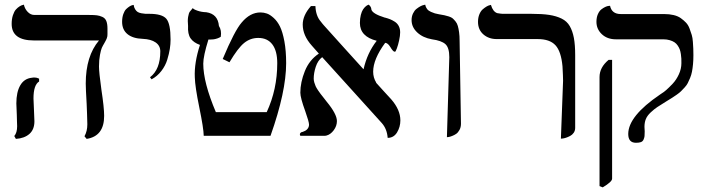

<svg xmlns="http://www.w3.org/2000/svg" viewBox="-20 -580 3024 820"><path d="M402.8 -295.9Q402.8 -270.5 413.1 -196.8Q424.8 -120.6 424.8 -85Q424.8 1.5 350.1 13.2L340.8 2Q353 -20 353 -48.8Q353 -61 351.8 -93Q350.6 -125 350.1 -136.2Q346.2 -202.6 346.2 -223.1Q346.2 -340.3 402.8 -407.2H125Q29.8 -407.2 29.8 -478Q29.8 -499 35.2 -515.1Q40.5 -531.2 48.1 -539.6Q55.7 -547.9 63.5 -552.7Q71.3 -557.6 76.7 -558.6L82 -560.1Q85.9 -542 98.4 -529.1Q110.8 -516.1 127 -516.1H360.8Q382.3 -516.1 393.8 -514.6Q405.3 -513.2 417.2 -507.8Q429.2 -502.4 434.1 -490.2Q439 -478 439 -458V-434.1Q439 -429.2 438.5 -425.3Q438 -421.4 436.3 -417Q434.6 -412.6 433.6 -410.6Q432.6 -408.7 429.7 -403.1Q426.8 -397.5 425.8 -396Q418.5 -383.8 414.8 -375.5Q411.1 -367.2 407 -345.7Q402.8 -324.2 402.8 -295.9ZM123 -159.2Q123 -151.9 125 -111.8Q127 -73.7 127 -62Q127 -26.9 105.7 -8.1Q84.5 10.7 47.9 13.2L41 1Q53.2 -13.2 53.2 -41Q53.2 -43.9 52.5 -61Q51.8 -78.1 51.8 -88.9Q49.8 -128.9 49.8 -138.2Q49.8 -187 66.7 -215.8Q83.5 -244.6 116.2 -248Q120.1 -249 127.9 -249Q137.2 -249 147 -244.1V-231.9Q123 -217.3 123 -159.2Z M627.4 -241.2 620.6 -250Q664.6 -283.2 664.6 -360.8Q664.6 -384.8 644.8 -398.7Q625 -412.6 589.4 -414.1Q547.4 -415.5 524.4 -434.3Q501.5 -453.1 501.5 -486.8Q501.5 -505.4 506.6 -519.8Q511.7 -534.2 519 -541.3Q526.4 -548.3 533.4 -552.7Q540.5 -557.1 545.9 -558.1L550.8 -559.1Q552.2 -548.3 557.1 -540.5Q562 -532.7 567.6 -529.1Q573.2 -525.4 583.5 -523.4Q593.8 -521.5 599.9 -521.2Q606 -521 617.7 -521Q672.4 -521 690.4 -499.8Q708.5 -478.5 708.5 -411.1Q708.5 -392.1 705.3 -371.3Q702.1 -350.6 694.3 -325Q686.5 -299.3 669.2 -276.9Q651.9 -254.4 627.4 -241.2Z M834 -388.2Q806.6 -397.9 793.9 -416.3Q781.2 -434.6 783.2 -469.2Q780.8 -491.7 783.4 -507.8Q786.1 -523.9 790.5 -530Q794.9 -536.1 799.1 -540.3Q803.2 -544.4 803.2 -545.9Q805.7 -540.5 823.2 -534.4Q840.8 -528.3 860.8 -527.8Q910.6 -520.5 915 -469.2Q927.2 -450.2 922.9 -422.9Q910.6 -415 893.1 -412.1Q885.3 -411.1 870.1 -411.1Q848.1 -340.3 848.1 -308.1Q848.1 -228 901.9 -101.1H1119.1Q1164.1 -198.2 1164.1 -310.1Q1164.1 -362.8 1143.1 -390.4Q1122.1 -418 1083 -418Q1049.3 -418 1022.7 -396.5Q996.1 -375 960 -314L931.2 -328.1Q981.9 -449.2 1012.2 -483.9Q1048.3 -526.9 1092.3 -526.9Q1106.4 -526.9 1119.9 -522.2Q1133.3 -517.6 1148.9 -503.4Q1164.6 -489.3 1175.8 -466.6Q1187 -443.8 1194.6 -403.3Q1202.1 -362.8 1202.1 -310.1Q1202.1 -188.5 1135.3 0H850.1Q849.6 -31.7 831.3 -120.6Q813 -209.5 812 -250Q809.1 -311.5 834 -388.2Z M1689 -441.9Q1689 -427.7 1684.6 -407.5Q1680.2 -387.2 1674.8 -373Q1669.4 -358.9 1667 -358.9Q1665 -358.9 1663.1 -359.9Q1661.1 -360.8 1659.9 -361.8Q1658.7 -362.8 1656.7 -365.2Q1654.8 -367.7 1653.8 -368.9Q1652.8 -370.1 1650.6 -373.5Q1648.4 -377 1647.9 -377.9Q1642.6 -385.7 1642.1 -386.2Q1634.3 -396 1626 -397H1625Q1573.7 -327.1 1573.7 -273.9Q1573.7 -248 1586.9 -227.1H1585.9Q1596.7 -214.8 1618.2 -191.4Q1639.6 -168 1650.9 -155.8Q1689.9 -110.8 1689.9 -65.9Q1689.9 -38.1 1675.8 -14.6Q1661.6 8.8 1635.7 8.8Q1632.8 -29.3 1610.8 -54.2Q1567.9 -101.6 1483.4 -195.1Q1398.9 -288.6 1356 -335.9Q1337.4 -321.8 1328.6 -294.9Q1319.8 -268.1 1319.8 -244.1Q1319.8 -236.3 1322.5 -227.3Q1325.2 -218.3 1328.1 -211.7Q1331.1 -205.1 1338.1 -194.6Q1345.2 -184.1 1348.9 -179.4Q1352.5 -174.8 1362.5 -162.1Q1372.6 -149.4 1375 -146Q1418.9 -92.8 1418.9 -63Q1418.9 -42 1405.3 -23.7Q1391.6 -5.4 1374 -1Q1371.1 0 1364.7 0H1262.7Q1260.7 -3.9 1260.7 -5.9Q1260.7 -12.7 1269 -16.1Q1273.4 -16.1 1277.8 -19Q1287.1 -22 1293.5 -29.8Q1299.8 -37.6 1299.8 -47.9Q1299.8 -59.6 1283.7 -105Q1262.7 -162.6 1262.7 -184.1Q1262.7 -228.5 1282 -276.4Q1301.3 -324.2 1341.8 -351.1Q1336.4 -357.4 1325.4 -369.6Q1314.5 -381.8 1312 -384.8Q1272.9 -428.2 1272.9 -475.1Q1272.9 -514.6 1308.1 -554.2H1327.1Q1328.6 -512.2 1350.1 -487.8Q1352.5 -484.4 1357.4 -478.5Q1362.3 -472.7 1362.8 -472.2Q1390.6 -440.9 1446.8 -378.9Q1502.9 -316.9 1530.8 -286.1L1532.7 -284.2Q1548.3 -354 1588.9 -405.8Q1517.1 -423.8 1517.1 -481.9Q1517.1 -501 1521 -516.1Q1524.9 -531.2 1530.3 -539.3Q1535.6 -547.4 1541.3 -552.2Q1546.9 -557.1 1550.8 -558.6L1554.7 -560.1Q1565.9 -550.8 1565.9 -540Q1569.8 -521.5 1623 -504.9H1624Q1636.7 -501.5 1646 -497.8Q1655.3 -494.1 1666.3 -487.1Q1677.2 -480 1683.1 -468.5Q1689 -457 1689 -441.9Z M1888.7 5.9 1898.9 -335.9Q1898.9 -376.5 1882.1 -391.6Q1865.2 -406.7 1824.7 -412.1Q1786.1 -418.9 1762 -441.4Q1737.8 -463.9 1737.8 -494.1Q1737.8 -509.8 1743.9 -522.5Q1750 -535.2 1758.3 -541.7Q1766.6 -548.3 1775.1 -553Q1783.7 -557.6 1790 -558.6L1795.9 -560.1Q1797.9 -549.3 1804 -541.5Q1810.1 -533.7 1820.6 -529.3Q1831.1 -524.9 1837.4 -522.9Q1843.8 -521 1855 -519Q1869.6 -516.6 1877.7 -514.9Q1885.7 -513.2 1896.7 -509.8Q1907.7 -506.3 1913.3 -501.5Q1918.9 -496.6 1925.5 -488.5Q1932.1 -480.5 1935.3 -469.2Q1938.5 -458 1940.7 -442.1Q1942.9 -426.3 1942.9 -405.8Q1943.4 -370.6 1945.8 -227.8Q1948.2 -85 1948.7 -51.8Q1948.7 -36.6 1942.6 -25.4Q1936.5 -14.2 1928.5 -8.5Q1920.4 -2.9 1910.9 0.7Q1901.4 4.4 1896.2 5.1Q1891.1 5.9 1888.7 5.9Z M2375.5 12.2 2384.8 -234.9Q2384.8 -252 2382.3 -296.9Q2376.5 -360.4 2352.3 -386.7Q2328.1 -413.1 2276.4 -413.1H2101.6Q2067.4 -413.1 2044.4 -433.1Q2021.5 -453.1 2021.5 -486.8Q2021.5 -504.4 2027.1 -518.3Q2032.7 -532.2 2041 -539.6Q2049.3 -546.9 2057.4 -551.8Q2065.4 -556.6 2070.8 -557.6L2076.7 -559.1Q2085 -530.3 2103.5 -523.9Q2121.1 -521 2126.5 -521H2248.5Q2294.9 -521 2325.4 -516.4Q2356 -511.7 2378.7 -500.5Q2401.4 -489.3 2413.3 -468.5Q2425.3 -447.8 2430.9 -418.2Q2436.5 -388.7 2436.5 -344.2V-34.2Q2436.5 -22 2430.2 -12.9Q2423.8 -3.9 2414.8 0.7Q2405.8 5.4 2397 8.3Q2388.2 11.2 2381.8 11.7Z M2732.4 -38.1Q2732.4 -26.9 2733.4 -19Q2733.4 -5.4 2732.7 1.5Q2731.9 8.3 2728.5 16.1Q2725.1 23.9 2717.3 26.9Q2709.5 29.8 2696.3 29.8Q2663.1 29.8 2663.1 -7.8Q2663.1 -84 2798.3 -175.8Q2805.7 -180.7 2806.2 -181.2Q2814.5 -186 2825.7 -195.8Q2836.9 -205.6 2852.8 -222.4Q2868.7 -239.3 2879.4 -262.7Q2890.1 -286.1 2890.1 -310.1Q2890.1 -321.8 2889.9 -329.6Q2889.6 -337.4 2887.9 -348.9Q2886.2 -360.4 2883.3 -368.4Q2880.4 -376.5 2874.5 -385.3Q2868.7 -394 2860.6 -399.4Q2852.5 -404.8 2840.3 -408.4Q2828.1 -412.1 2812.5 -412.1H2610.4Q2573.7 -412.1 2550.5 -433.8Q2527.3 -455.6 2527.3 -486.8Q2527.3 -505.4 2533.4 -519.3Q2539.6 -533.2 2548.1 -539.8Q2556.6 -546.4 2564.9 -550.3Q2573.2 -554.2 2579.1 -554.7L2585.4 -555.2Q2592.8 -520 2631.3 -520H2816.4Q2838.9 -520 2857.2 -515.6Q2875.5 -511.2 2887.9 -502.2Q2900.4 -493.2 2909.9 -483.2Q2919.4 -473.1 2925 -458Q2930.7 -442.9 2934.3 -430.9Q2938 -418.9 2939.2 -400.9Q2940.4 -382.8 2940.9 -372.1Q2941.4 -361.3 2941.4 -344.2Q2941.4 -323.2 2939.7 -305.4Q2938 -287.6 2935.3 -273.7Q2932.6 -259.8 2927.2 -246.8Q2921.9 -233.9 2917.2 -224.9Q2912.6 -215.8 2903.6 -206.1Q2894.5 -196.3 2888.4 -190.2Q2882.3 -184.1 2870.1 -175.5Q2857.9 -167 2850.1 -162.1Q2842.3 -157.2 2827.1 -147.9Q2800.3 -131.3 2787.1 -122.6Q2773.9 -113.8 2759 -99.9Q2744.1 -85.9 2738.3 -71.5Q2732.4 -57.1 2732.4 -38.1ZM2554.2 220.2 2540.5 214.8V-251Q2540.5 -292 2579.1 -324.2H2594.2V183.1Q2594.2 196.3 2554.2 220.2Z"/></svg>

Font: Common Serif News
Style: Regular
Weight: 450
Designer: Philipp H. Poll, Khaled Hosny
Foundry: Stefan Peev, Context Ltd.
Version: Version 1.026